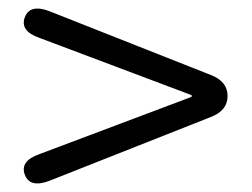

<svg xmlns="http://www.w3.org/2000/svg" viewBox="-20 -594 589 448"><path d="M95 -172Q50 -155 38 -186Q26 -218 71 -234L419 -365Q428 -368 428 -370Q428 -372 419 -375L71 -506Q26 -522 38 -554Q50 -585 95 -568L472 -419Q511 -404 511 -370Q511 -336 472 -321Z"/></svg>

Font: Resource Han Rounded JP Normal
Style: Regular
Weight: 350
Designer: Cyano Hao (round all glyphs); Ryoko NISHIZUKA 西塚涼子 (kana, bopomofo & ideographs); Paul D. Hunt (Latin, Greek & Cyrillic)
Foundry: Cyano Hao
Version: 0.990